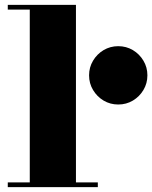

<svg xmlns="http://www.w3.org/2000/svg" viewBox="-20 -770 626 790"><path d="M292.5 -750V-19.5H382.5V0H12V-19.5H102.5V-730.5H12V-750ZM466.5 -340Q433.5 -340 406.2 -356.2Q379 -372.5 362.8 -399.8Q346.5 -427 346.5 -460Q346.5 -493 362.8 -520.2Q379 -547.5 406.2 -563.8Q433.5 -580 466.5 -580Q499.5 -580 526.8 -563.8Q554 -547.5 570.2 -520.2Q586.5 -493 586.5 -460Q586.5 -427 570.2 -399.8Q554 -372.5 526.8 -356.2Q499.5 -340 466.5 -340Z"/></svg>

Font: Bodoni Moda Black
Style: Regular
Weight: 900
Version: Version 2.005